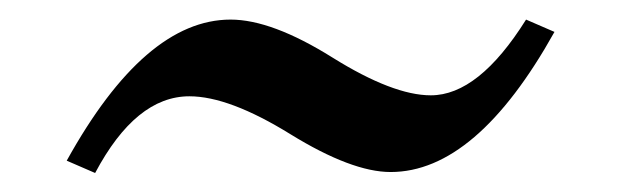

<svg xmlns="http://www.w3.org/2000/svg" viewBox="-20 -362 641 198"><path d="M78.1 -183.6 48.8 -196.3Q129.4 -341.8 217.8 -341.8Q260.3 -341.8 322.8 -302.7Q385.3 -263.7 424.3 -263.7Q473.6 -263.7 522.5 -341.8L551.8 -329.1Q471.2 -184.6 382.8 -184.6Q342.8 -184.6 279.5 -223.6Q216.3 -262.7 175.3 -262.7Q120.1 -262.7 78.1 -183.6Z"/></svg>

Font: Kelvinch
Style: Bold
Weight: 700
Designer: Paul James Miller
Foundry: High-Logic / Made with FontCreator
Version: Version 3.501;March 28, 2021;FontCreator 13.0.0.2683 64-bit